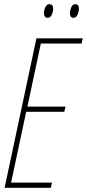

<svg xmlns="http://www.w3.org/2000/svg" viewBox="-20 -897 415 917"><path d="M2 0 154 -714H375L370 -689H175L111 -388H293L287 -363H105L33 -25H228L223 0ZM208 -812Q221 -812 227.5 -827Q234 -842 234 -854Q234 -877 216 -877Q203 -877 196.5 -862.5Q190 -848 190 -835Q190 -812 208 -812ZM331 -812Q344 -812 350.5 -827Q357 -842 357 -854Q357 -877 340 -877Q327 -877 320.5 -862.5Q314 -848 314 -835Q314 -812 331 -812Z"/></svg>

Font: Noto Sans Display Condensed Thin
Style: Italic
Weight: 250
Width: 3
Italic angle: -12°
Designer: Monotype Design Team
Foundry: Monotype Imaging Inc.
Version: Version 1.900